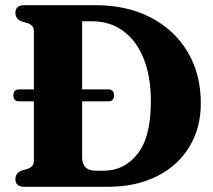

<svg xmlns="http://www.w3.org/2000/svg" viewBox="-20 -720 821 740"><path d="M39.5 -29.5Q39.5 -52 61.5 -62L86 -69Q98.5 -73.5 104.5 -80.8Q110.5 -88 110.5 -101.5V-329.5H53Q31.5 -329.5 31.5 -352.5Q31.5 -375.5 53.5 -375.5H110.5V-598Q110.5 -612 104.5 -619.2Q98.5 -626.5 86 -631L61.5 -638Q39.5 -648 39.5 -670.5Q39.5 -700 74 -700H348Q469 -700 560.5 -652.8Q652 -605.5 703 -520.2Q754 -435 754 -322Q754 -227.5 710.2 -154.8Q666.5 -82 585.5 -41Q504.5 0 393.5 0H74Q39.5 0 39.5 -29.5ZM379 -62Q459 -62 510.2 -127Q561.5 -192 561.5 -329Q561.5 -424.5 533.8 -493.8Q506 -563 455 -600.5Q404 -638 334.5 -638H296.5V-375.5H397Q419.5 -375.5 419.5 -352.5Q419.5 -329.5 397 -329.5H296.5V-115Q296.5 -62 349 -62Z"/></svg>

Font: Fraunces 72pt S050
Style: Bold
Weight: 700
Version: Version 1.000; ttfautohint (v1.8.3)